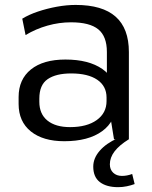

<svg xmlns="http://www.w3.org/2000/svg" viewBox="-20 -568 620 783"><path d="M415.9 -179.4V-355.8Q415.9 -419.8 380.8 -448.4Q345.6 -477 269.6 -477Q221.1 -477 173.5 -463.5Q125.9 -450.1 84.3 -425L70.8 -491.8Q97.8 -508.4 134.6 -520.8Q171.5 -533.2 211.7 -540.6Q251.9 -547.9 288.6 -547.9Q397.7 -547.9 451.6 -500Q505.6 -452.1 505.6 -355.8V0H444.9ZM242 7.9Q155.5 7.9 105.7 -32.1Q55.9 -72.2 55.9 -144.1V-172.3Q55.9 -244.3 106.1 -284.8Q156.4 -325.2 246.7 -325.2Q341.9 -325.2 397.4 -286.6Q452.8 -247.9 452.8 -176.8V-146.8Q452.8 -73.8 396.5 -33Q340.2 7.9 242 7.9ZM265.7 -49.6Q334.2 -49.6 374.4 -78.3Q414.5 -107.1 414.5 -155.7V-170.2Q414.5 -216.9 376.7 -242.7Q338.8 -268.5 270.2 -268.5Q208.4 -268.5 174.4 -245.2Q140.4 -221.9 140.4 -165.8V-153Q140.4 -103 173.5 -76.3Q206.6 -49.6 265.7 -49.6ZM461.8 195.3Q414.6 195.3 387.5 174.8Q360.3 154.2 360.3 111.4Q360.3 77.2 386.5 47Q412.7 16.7 459.7 -4.3L505.4 0Q466.6 24 447.3 49.2Q428 74.5 428 102Q428 123.7 441.8 136.6Q455.5 149.4 477.4 149.4Q498.1 149.4 519.1 141.5L529.1 182.6Q514.9 187.9 497.5 191.6Q480.1 195.3 461.8 195.3Z"/></svg>

Font: Pathway Extreme 8pt Thin 12pt
Style: Regular
Weight: 100
Version: Version 1.001;gftools[0.9.26]